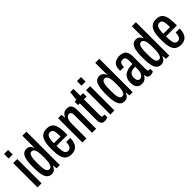

<svg xmlns="http://www.w3.org/2000/svg" viewBox="201 -1827 2942 2942"><g transform="rotate(-45 1672.5 -356.0)"><path d="M48 -625V-724H136V-625ZM48 0V-527H136V0Z M346 12Q303 12 274.5 -15.5Q246 -43 232 -104Q218 -165 218 -266Q218 -364 231 -423.5Q244 -483 272 -511Q300 -539 344 -539Q368 -539 386 -530.5Q404 -522 417.5 -506Q431 -490 439 -468H444V-724H532V0H461L455 -67H450Q440 -35 414.5 -11.5Q389 12 346 12ZM375 -67Q401 -67 415.5 -87Q430 -107 437 -145.5Q444 -184 444 -240V-283Q444 -328 439.5 -360.5Q435 -393 426 -414Q417 -435 403.5 -445Q390 -455 372 -455Q351 -455 337 -437.5Q323 -420 316 -382.5Q309 -345 309 -283V-240Q309 -180 315 -142Q321 -104 336 -85.5Q351 -67 375 -67Z M779 12Q719 12 682 -15.5Q645 -43 629 -104Q613 -165 613 -263Q613 -365 630.5 -425Q648 -485 686 -512Q724 -539 784 -539Q837 -539 871.5 -516.5Q906 -494 923.5 -439.5Q941 -385 941 -289V-244H704Q704 -182 710 -141.5Q716 -101 732 -82Q748 -63 779 -63Q795 -63 808 -69.5Q821 -76 830.5 -89.5Q840 -103 845 -125.5Q850 -148 851 -181H939Q938 -133 927.5 -96.5Q917 -60 897 -36Q877 -12 847 0Q817 12 779 12ZM704 -301H849Q849 -345 846 -375.5Q843 -406 836 -426Q829 -446 815.5 -455Q802 -464 781 -464Q750 -464 733.5 -444.5Q717 -425 710.5 -388.5Q704 -352 704 -301Z M1021 0V-527H1095L1101 -459H1106Q1118 -488 1134.5 -505.5Q1151 -523 1171.5 -531Q1192 -539 1215 -539Q1250 -539 1273 -525.5Q1296 -512 1307.5 -482.5Q1319 -453 1319 -405V0H1231V-382Q1231 -398 1229 -411.5Q1227 -425 1221.5 -435Q1216 -445 1206.5 -450.5Q1197 -456 1183 -456Q1161 -456 1144 -440Q1127 -424 1118 -391.5Q1109 -359 1109 -309V0Z M1499 12Q1465 12 1447 -2.5Q1429 -17 1423 -43.5Q1417 -70 1417 -104V-452H1379V-527H1419L1434 -678H1505V-527H1564V-452H1505V-107Q1505 -84 1510 -73.5Q1515 -63 1530 -63H1564V-3Q1553 1 1541 4.5Q1529 8 1518.5 10Q1508 12 1499 12Z M1627 -625V-724H1715V-625ZM1627 0V-527H1715V0Z M1925 12Q1882 12 1853.5 -15.5Q1825 -43 1811 -104Q1797 -165 1797 -266Q1797 -364 1810 -423.5Q1823 -483 1851 -511Q1879 -539 1923 -539Q1947 -539 1965 -530.5Q1983 -522 1996.5 -506Q2010 -490 2018 -468H2023V-724H2111V0H2040L2034 -67H2029Q2019 -35 1993.5 -11.5Q1968 12 1925 12ZM1954 -67Q1980 -67 1994.5 -87Q2009 -107 2016 -145.5Q2023 -184 2023 -240V-283Q2023 -328 2018.5 -360.5Q2014 -393 2005 -414Q1996 -435 1982.5 -445Q1969 -455 1951 -455Q1930 -455 1916 -437.5Q1902 -420 1895 -382.5Q1888 -345 1888 -283V-240Q1888 -180 1894 -142Q1900 -104 1915 -85.5Q1930 -67 1954 -67Z M2304 12Q2277 12 2255 3Q2233 -6 2218 -23.5Q2203 -41 2195.5 -68Q2188 -95 2188 -130Q2188 -168 2199 -200Q2210 -232 2235.5 -256.5Q2261 -281 2305 -295Q2349 -309 2414 -309V-385Q2414 -411 2408 -428Q2402 -445 2388.5 -454.5Q2375 -464 2354 -464Q2327 -464 2313 -451.5Q2299 -439 2294.5 -419Q2290 -399 2290 -375V-367H2207Q2206 -371 2206 -376Q2206 -381 2206 -386Q2206 -442 2226.5 -475.5Q2247 -509 2281.5 -524Q2316 -539 2359 -539Q2402 -539 2434 -525Q2466 -511 2484 -476.5Q2502 -442 2502 -379V-98Q2502 -81 2508.5 -72.5Q2515 -64 2527 -64H2554V-5Q2541 2 2523.5 6.5Q2506 11 2488 11Q2466 11 2451.5 1.5Q2437 -8 2430 -24.5Q2423 -41 2422 -60H2416Q2406 -40 2391 -23.5Q2376 -7 2354.5 2.5Q2333 12 2304 12ZM2336 -63Q2350 -63 2363.5 -71Q2377 -79 2389 -95Q2401 -111 2407.5 -135Q2414 -159 2414 -190V-250Q2358 -250 2329 -235.5Q2300 -221 2289.5 -197Q2279 -173 2279 -144Q2279 -117 2285.5 -99Q2292 -81 2304.5 -72Q2317 -63 2336 -63Z M2718 12Q2675 12 2646.5 -15.5Q2618 -43 2604 -104Q2590 -165 2590 -266Q2590 -364 2603 -423.5Q2616 -483 2644 -511Q2672 -539 2716 -539Q2740 -539 2758 -530.5Q2776 -522 2789.5 -506Q2803 -490 2811 -468H2816V-724H2904V0H2833L2827 -67H2822Q2812 -35 2786.5 -11.5Q2761 12 2718 12ZM2747 -67Q2773 -67 2787.5 -87Q2802 -107 2809 -145.5Q2816 -184 2816 -240V-283Q2816 -328 2811.5 -360.5Q2807 -393 2798 -414Q2789 -435 2775.5 -445Q2762 -455 2744 -455Q2723 -455 2709 -437.5Q2695 -420 2688 -382.5Q2681 -345 2681 -283V-240Q2681 -180 2687 -142Q2693 -104 2708 -85.5Q2723 -67 2747 -67Z M3151 12Q3091 12 3054 -15.5Q3017 -43 3001 -104Q2985 -165 2985 -263Q2985 -365 3002.5 -425Q3020 -485 3058 -512Q3096 -539 3156 -539Q3209 -539 3243.5 -516.5Q3278 -494 3295.5 -439.5Q3313 -385 3313 -289V-244H3076Q3076 -182 3082 -141.5Q3088 -101 3104 -82Q3120 -63 3151 -63Q3167 -63 3180 -69.5Q3193 -76 3202.5 -89.5Q3212 -103 3217 -125.5Q3222 -148 3223 -181H3311Q3310 -133 3299.5 -96.5Q3289 -60 3269 -36Q3249 -12 3219 0Q3189 12 3151 12ZM3076 -301H3221Q3221 -345 3218 -375.5Q3215 -406 3208 -426Q3201 -446 3187.5 -455Q3174 -464 3153 -464Q3122 -464 3105.5 -444.5Q3089 -425 3082.5 -388.5Q3076 -352 3076 -301Z"/></g></svg>

Font: Archivo ExtraCondensed Medium
Style: Regular
Weight: 500
Width: 2
Designer: Hector Gatti
Foundry: Omnibus-Type
Version: Version 2.001